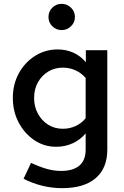

<svg xmlns="http://www.w3.org/2000/svg" viewBox="-20 -763 649 1002"><path d="M304 219Q251 219 199 206Q147 193 103 170L142 87Q187 108 224.5 118.5Q262 129 299 129Q362 129 394.5 101Q427 73 427 18V-67Q400 -34 360 -15.5Q320 3 273 3Q210 3 159 -31.5Q108 -66 77.5 -123.5Q47 -181 47 -252Q47 -323 78 -380Q109 -437 162.5 -471Q216 -505 281 -505Q325 -505 363 -488Q401 -471 428 -438V-501H540V18Q540 115 479 167Q418 219 304 219ZM308 -91Q344 -91 375 -105.5Q406 -120 427 -146V-356Q405 -382 374 -396Q343 -410 308 -410Q265 -410 231.5 -389.5Q198 -369 178 -333.5Q158 -298 158 -251Q158 -206 178 -169.5Q198 -133 231.5 -112Q265 -91 308 -91ZM302 -606Q273 -606 253 -626Q233 -646 233 -674Q233 -703 253 -723Q273 -743 302 -743Q330 -743 350.5 -723Q371 -703 371 -674Q371 -646 350.5 -626Q330 -606 302 -606Z"/></svg>

Font: Red Hat Text Medium
Style: Regular
Weight: 500
Designer: Pentagram, MCKL
Foundry: Pentagram, MCKL
Version: Version 1.023